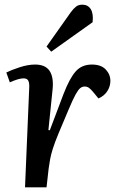

<svg xmlns="http://www.w3.org/2000/svg" viewBox="-20 -801 523 821"><path d="M105 -427Q106 -446 101 -456Q96 -466 80 -466Q61 -466 22 -449L7 -491Q29 -502 64.5 -513.5Q100 -525 130 -525Q174 -525 192 -498Q210 -471 205 -420L187 -245L193 -244L252 -400Q278 -467 304 -496Q330 -525 373 -525Q412 -525 432 -504Q452 -483 452 -455Q452 -432 439 -411.5Q426 -391 401 -380L378 -408Q367 -421 359.5 -426Q352 -431 342 -431Q332 -431 323.5 -424.5Q315 -418 303.5 -397.5Q292 -377 274 -334Q247 -271 230.5 -231Q214 -191 206 -165.5Q198 -140 194.5 -121Q191 -102 188 -80L179 0H87ZM283 -749Q295 -765 305.5 -773Q316 -781 332 -781Q356 -781 368 -762Q380 -743 376 -706L199 -580L179 -602Z"/></svg>

Font: Literata 36pt Medium
Style: Italic
Weight: 500
Italic angle: -2°
Designer: Latin by Veronika Burian and Jose Scaglione. Greek by Irene Vlachou. Cyrillic by Vera Evstafieva
Foundry: TypeTogether
Version: Version 3.002